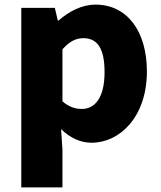

<svg xmlns="http://www.w3.org/2000/svg" viewBox="-20 -603 698 830"><path d="M72 207H250V44L244 -45C282 -7 328 14 376 14C498 14 615 -98 615 -294C615 -469 529 -583 393 -583C334 -583 278 -554 233 -514H230L217 -569H72ZM334 -132C307 -132 278 -140 250 -165V-390C280 -423 307 -438 340 -438C403 -438 432 -391 432 -291C432 -177 388 -132 334 -132Z"/></svg>

Font: ChiuKong Gothic MN Heavy
Style: Regular
Weight: 900
Designer: Ryoko NISHIZUKA 西塚涼子 (kana, bopomofo & ideographs); Paul D. Hunt (Latin, Greek & Cyrillic); Sandoll Communications 산돌커뮤니
Foundry: Adobe
Version: Version 1.300